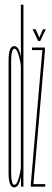

<svg xmlns="http://www.w3.org/2000/svg" viewBox="-20 -805 225 828"><path d="M71 0 70 -36V-785H81V0ZM41 3Q17 3 17 -58Q17 -119 17 -301Q17 -484 17 -545Q17 -606 41 -606Q57.5 -606 65.2 -579.5Q73 -553 73 -528L70 -512Q70 -534 61.2 -564.5Q52.5 -595 42 -595Q28 -595 28 -537.5Q28 -480 28 -301Q28 -123 28 -65.5Q28 -8 42 -8Q52.5 -8 61.2 -38.5Q70 -69 70 -91L73 -75Q73 -50 65.2 -23.5Q57.5 3 41 3ZM113 0V-12L162.5 -587V-589H118V-600H174V-588L124.5 -15V-11H175V0ZM144.5 -628 120.5 -679H133.5L149.5 -643L165.5 -679H177.5L153.5 -628Z"/></svg>

Font: Anybody UltraCondensed Thin
Style: Regular
Weight: 100
Width: 1
Designer: Tyler Finck
Foundry: Etcetera Type Company
Version: Version 1.110